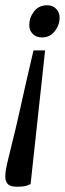

<svg xmlns="http://www.w3.org/2000/svg" viewBox="-21 -543 246 728"><path d="M43 165Q17 165 8 154Q-1 143 -1 128Q-1 118 1 103Q3 88 14 44Q18 27 24 3Q30 -21 38 -54Q46 -87 55.5 -130.5Q65 -174 77.5 -229Q90 -284 106 -352H150L95 155Q95 155 83 160Q71 165 43 165ZM138 -401Q117 -401 103.5 -414Q90 -427 90 -448Q90 -476 108 -499.5Q126 -523 158 -523Q179 -523 192 -509.5Q205 -496 205 -476Q205 -448 186.5 -424.5Q168 -401 138 -401Z"/></svg>

Font: Faustina VF Beta
Style: Italic
Weight: 400
Italic angle: -8°
Designer: Alfonso Garcia
Foundry: Omnibus-Type
Version: Version 1.006